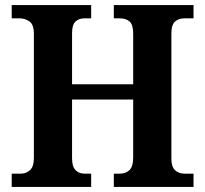

<svg xmlns="http://www.w3.org/2000/svg" viewBox="-20 -734 805 754"><path d="M26 0V-52H61Q83 -52 98 -66Q113 -80 113 -112V-602Q113 -637 96 -649.5Q79 -662 56 -662H26V-714H338V-662H313Q290 -662 276.5 -649.5Q263 -637 263 -604V-403H503V-602Q503 -637 489 -649.5Q475 -662 449 -662H427V-714H740V-662H704Q682 -662 667.5 -649.5Q653 -637 653 -602V-111Q653 -79 667.5 -65.5Q682 -52 704 -52H740V0H427V-52H450Q474 -52 488.5 -66Q503 -80 503 -115V-343H263V-112Q263 -80 276.5 -66Q290 -52 313 -52H338V0Z"/></svg>

Font: Noto Serif Sinhala SemiCondensed
Style: Bold
Weight: 700
Width: 4
Designer: Jelle Bosma - Monotype Design Team
Foundry: Monotype Imaging Inc.
Version: Version 2.007; ttfautohint (v1.8.4.7-5d5b)